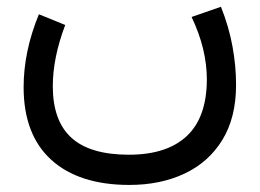

<svg xmlns="http://www.w3.org/2000/svg" viewBox="-20 -312 747 552"><path d="M530.8 -263.2 615.2 -292.5Q638.2 -234.9 648.4 -178.5Q658.7 -122.1 658.7 -68.4Q658.7 25.9 619.4 90.1Q580.1 154.3 510.7 187Q441.4 219.7 352.1 219.7Q207 219.7 127.4 147.5Q47.9 75.2 47.9 -61.5Q47.9 -164.1 91.8 -271L167.5 -240.2Q131.8 -146 131.8 -64Q131.8 35.2 185.3 84Q238.8 132.8 350.6 132.8Q459.5 132.8 516.8 79.3Q574.2 25.9 574.7 -83Q574.7 -171.4 530.8 -263.2Z"/></svg>

Font: Vazir
Style: Regular
Weight: 400
Designer: Saber Rastikerdar
Foundry: Saber Rastikerdar
Version: Version 30.0.0